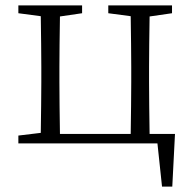

<svg xmlns="http://www.w3.org/2000/svg" viewBox="-20 -531 706 711"><path d="M618 160 628 -35H534C533 -108 532 -172 532 -227V-284C532 -335 533 -397 534 -470L617 -482V-511H381V-482L464 -471C465 -398 466 -335 466 -284V-227C466 -172 465 -108 464 -35H202C201 -108 200 -172 200 -227V-284C200 -335 201 -397 202 -470L284 -482V-511H48V-482L131 -471C132 -398 133 -335 133 -284V-227C133 -176 132 -114 131 -39L48 -29V0H563L580 160Z"/></svg>

Font: AllPunType Light
Style: Regular
Weight: 300
Version: 1.0